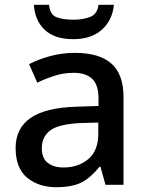

<svg xmlns="http://www.w3.org/2000/svg" viewBox="-20 -769 614 799"><path d="M292 -549Q393 -549 443.5 -504.5Q494 -460 494 -365V0H419L398 -75H394Q359 -31 320.5 -10.5Q282 10 214 10Q141 10 93 -29.5Q45 -69 45 -153Q45 -235 107 -278Q169 -321 298 -325L390 -328V-358Q390 -417 363 -441.5Q336 -466 287 -466Q246 -466 208 -454Q170 -442 135 -425L101 -502Q139 -522 188.5 -535.5Q238 -549 292 -549ZM317 -257Q225 -253 189.5 -226.5Q154 -200 154 -152Q154 -110 179 -91Q204 -72 244 -72Q306 -72 347.5 -107Q389 -142 389 -212V-259ZM454 -749Q448 -685 404 -645.5Q360 -606 285 -606Q207 -606 166 -645Q125 -684 121 -749H184Q188 -708 215 -697.5Q242 -687 287 -687Q325 -687 355 -698.5Q385 -710 390 -749Z"/></svg>

Font: Noto Sans Ol Chiki Medium
Style: Regular
Weight: 500
Designer: Monotype Design Team, Lewis McGuffie
Foundry: Monotype Imaging Inc.
Version: Version 2.003; ttfautohint (v1.8.4.7-5d5b)